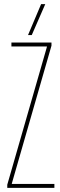

<svg xmlns="http://www.w3.org/2000/svg" viewBox="-20 -905 290 925"><path d="M15 0V-15L206 -679V-681H35V-700H228V-685L37 -21V-19H242V0ZM115 -736 178 -885H198L133 -736Z"/></svg>

Font: Georama ExtraCondensed Thin
Style: Regular
Weight: 100
Width: 2
Designer: Jean-Baptiste Levee
Foundry: Production Type
Version: Version 1.001